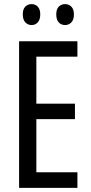

<svg xmlns="http://www.w3.org/2000/svg" viewBox="-20 -915 442 935"><path d="M357 0H73V-714H357V-639H157V-410H345V-335H157V-76H357ZM91 -845Q91 -871 103.5 -883Q116 -895 134 -895Q152 -895 164 -882.5Q176 -870 176 -845Q176 -819 164 -806Q152 -793 134 -793Q116 -793 103.5 -806Q91 -819 91 -845ZM254 -845Q254 -871 266.5 -883Q279 -895 297 -895Q315 -895 327.5 -882.5Q340 -870 340 -845Q340 -819 327.5 -806Q315 -793 297 -793Q278 -793 266 -806Q254 -819 254 -845Z"/></svg>

Font: Noto Sans Bengali UI ExtraCondensed
Style: Regular
Weight: 400
Width: 2
Designer: Jelle Bosma - Monotype Design Team
Foundry: Monotype Imaging Inc.
Version: Version 2.003; ttfautohint (v1.8.4.7-5d5b)